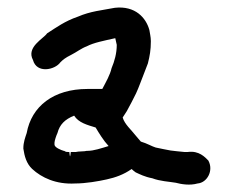

<svg xmlns="http://www.w3.org/2000/svg" viewBox="-20 -501 630 518"><path d="M43 -100C46 -80 51 -60 67 -45C92 -22 131 -3 183 -6C211 -6 246 -12 268 -17C291 -22 314 -30 335 -45C338 -42 342 -39 346 -36C357 -31 370 -24 391 -20C412 -12 436 -11 454 -8C469 -4 492 0 513 -6C539 -8 557 -41 542 -68C533 -77 517 -95 487 -91H477L457 -93L440 -95C430 -97 413 -100 400 -103C390 -106 377 -114 360 -119C356 -124 351 -129 348 -133C334 -151 316 -166 311 -184C314 -189 318 -195 322 -201C331 -218 339 -232 347 -249C355 -266 362 -287 369 -304L379 -330C384 -350 387 -366 387 -390C387 -402 384 -412 383 -420C374 -453 345 -486 290 -480C254 -473 225 -471 190 -456C155 -444 132 -427 107 -411C98 -397 50 -374 69 -339C79 -302 128 -312 143 -333C150 -340 156 -345 172 -353C186 -360 200 -371 214 -376C233 -386 260 -391 291 -398C292 -392 294 -386 295 -380C295 -357 289 -336 281 -317C277 -299 266 -280 256 -261H216C124 -261 65 -214 52 -142C48 -130 43 -117 43 -101ZM127 -111V-116C127 -121 132 -136 135 -142C141 -165 155 -179 180 -189C192 -170 215 -164 238 -157C247 -142 259 -122 273 -107C253 -101 233 -94 216 -94H214L208 -93L191 -92L185 -91H171C169 -75 169 -75 167 -91H163C158 -91 156 -92 153 -94H152C145 -96 127 -103 127 -111Z"/></svg>

Font: Scribbler
Style: Blk
Weight: 900
Designer: Mew Too
Foundry: Cannot Into Space Fonts
Version: Version 1.001